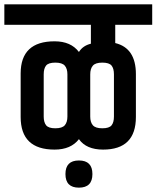

<svg xmlns="http://www.w3.org/2000/svg" viewBox="-54 -683 720 883"><path d="M371 117.5Q371 180 309 180Q247 180 247 117.5Q247 55 309 55Q371 55 371 117.5ZM361 -341V-147Q361 -121 373 -107Q385 -93 416.5 -93Q448 -93 459 -106.5Q470 -120 470 -147V-341Q470 -368 459 -381.5Q448 -395 416.5 -395Q385 -395 373 -381Q361 -367 361 -341ZM147 -341V-147Q147 -121 158 -107Q169 -93 200.5 -93Q232 -93 244 -107Q256 -121 256 -147V-341Q256 -367 244 -381Q232 -395 200.5 -395Q169 -395 158 -381.5Q147 -368 147 -341ZM571 -342V-145Q571 5 420 5Q343 5 309 -43Q272 5 197 5Q41 5 41 -145V-345Q41 -493 197 -493Q272 -493 309 -444Q327 -473 364 -482V-569H-34V-663H646V-569H476V-485Q571 -462 571 -342Z"/></svg>

Font: Khand Semibold
Style: Regular
Weight: 600
Designer: Devanagari: Sanchit Sawaria, Jyotish Sonowal; Latin: Satya Rajpurohit
Foundry: Indian Type Foundry
Version: Version 1.100;PS 1.0;hotconv 1.0.78;makeotf.lib2.5.61930; tt